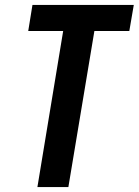

<svg xmlns="http://www.w3.org/2000/svg" viewBox="-20 -755 560 775"><path d="M131 0 235 -630H94L111 -735H520L502 -630H361L256 0Z"/></svg>

Font: Iosevka Curly XBdObl
Style: Regular
Weight: 800
Italic angle: -9°
Monospace: yes
Designer: Belleve Invis
Foundry: Belleve Invis
Version: Version 11.1.0; ttfautohint (v1.8.3)